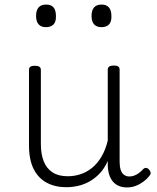

<svg xmlns="http://www.w3.org/2000/svg" viewBox="-20 -802 686 841"><path d="M270 18Q222 18 185 -1.5Q148 -21 127.5 -61.5Q107 -102 107 -166V-496Q107 -505 113 -509.5Q119 -514 132 -514Q146 -514 152.5 -509.5Q159 -505 159 -496V-171Q159 -127 171.5 -95.5Q184 -64 210 -47Q236 -30 277 -30Q306 -30 333 -39Q360 -48 383 -66.5Q406 -85 424 -115Q442 -145 452 -186V-496Q452 -506 458.5 -510.5Q465 -515 479 -515Q492 -515 498 -510.5Q504 -506 504 -496V-93Q504 -73 508.5 -58.5Q513 -44 523 -36.5Q533 -29 547 -29Q557 -29 567 -32.5Q577 -36 587 -43Q597 -50 607 -61Q613 -67 620 -66.5Q627 -66 633 -59Q638 -54 639.5 -47Q641 -40 636 -34Q625 -19 609 -7Q593 5 575 12Q557 19 537 19Q517 19 502 13Q487 7 476 -5Q465 -17 459 -35Q453 -53 452 -76V-97Q437 -63 415.5 -41Q394 -19 370 -6Q346 7 320.5 12.5Q295 18 270 18ZM181 -683Q160 -683 149 -695.5Q138 -708 138 -732Q138 -757 149 -769.5Q160 -782 182 -782Q204 -782 214.5 -769.5Q225 -757 225 -732Q226 -707 214.5 -695Q203 -683 181 -683ZM425 -683Q403 -683 392 -695.5Q381 -708 381 -732Q381 -757 392 -769.5Q403 -782 425 -782Q446 -782 457 -769.5Q468 -757 468 -732Q469 -707 457.5 -695Q446 -683 425 -683Z"/></svg>

Font: Playwrite BE WAL ExtraLight
Style: Regular
Weight: 250
Version: Version 1.002